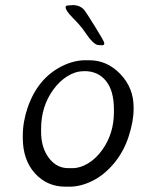

<svg xmlns="http://www.w3.org/2000/svg" viewBox="-20 -741 555 748"><path d="M246.1 -85.9H262.7Q293 -85.9 324 -105Q355 -124 378.9 -157.7Q423.8 -221.2 423.8 -303.7V-314.5Q423.8 -387.7 392.8 -425.8Q361.8 -463.9 309.6 -463.9L304.2 -463.4Q273.9 -463.4 242.9 -444.3Q211.9 -425.3 187.5 -391.6Q140.1 -326.2 140.1 -238.8V-227.5Q140.1 -166 170.2 -126Q200.2 -85.9 246.1 -85.9ZM386.2 -571.8Q386.2 -564 376.7 -564.7Q367.2 -565.4 363.8 -565.4Q344.7 -565.4 310.1 -617.2Q294.4 -640.6 265.1 -669.9Q235.8 -699.2 235.8 -711.9V-714.8Q235.8 -720.2 252.4 -720.2L262.7 -721.2Q292 -721.2 308.6 -701.7Q313.5 -696.3 349.9 -637.9Q386.2 -579.6 386.2 -573.2ZM251 -13.7H235.4Q163.1 -13.7 116 -65.9Q68.8 -118.2 68.8 -204.1V-211.9Q68.8 -267.1 87.9 -322.3Q127.4 -436.5 221.7 -483.4Q267.6 -506.3 312.5 -506.3H327.6Q397.5 -506.3 449 -452.4Q500.5 -398.4 500.5 -323.2V-315.9Q500.5 -269 481.4 -210Q462.4 -150.9 424.8 -105.5Q387.2 -60.1 341.1 -36.9Q294.9 -13.7 251 -13.7Z"/></svg>

Font: Averia Sans Libre Light
Style: Italic
Weight: 300
Italic angle: -8.5°
Version: Version 1.002